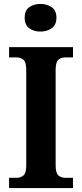

<svg xmlns="http://www.w3.org/2000/svg" viewBox="-20 -953 415 973"><path d="M26 0V-52H65Q84 -52 98.5 -63.5Q113 -75 113 -115V-598Q113 -639 98.5 -650.5Q84 -662 65 -662H26V-714H350V-662H310Q290 -662 276 -650.5Q262 -639 262 -598V-115Q262 -76 276 -64Q290 -52 310 -52H350V0ZM185 -793Q151 -793 128 -810Q105 -827 105 -863Q105 -900 128 -916.5Q151 -933 185 -933Q218 -933 242 -916.5Q266 -900 266 -863Q266 -827 242 -810Q218 -793 185 -793Z"/></svg>

Font: Noto Serif Thai SemiCondensed
Style: Bold
Weight: 700
Width: 4
Designer: Monotype Design Team
Foundry: Monotype Imaging Inc.
Version: Version 2.002; ttfautohint (v1.8.4.7-5d5b)